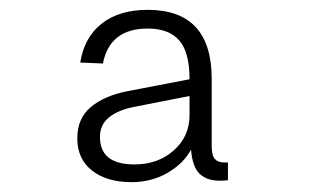

<svg xmlns="http://www.w3.org/2000/svg" viewBox="-20 -746 640 390"><path d="M247 -376Q197 -376 167 -399.5Q137 -423 137 -465Q137 -506 165 -529Q193 -552 240 -561L365 -585Q365 -640 344 -664Q323 -688 280 -688Q203 -688 189 -617L143 -619Q151 -670 186.5 -698Q222 -726 280 -726Q410 -726 410 -586V-450Q410 -430 416.5 -423Q423 -416 435 -416H443V-380Q438 -379 425 -379Q401 -379 386 -392.5Q371 -406 368 -442Q353 -414 320.5 -395Q288 -376 247 -376ZM253 -412Q301 -412 333 -440.5Q365 -469 365 -512V-551L253 -529Q221 -523 202 -508Q183 -493 183 -468Q183 -412 253 -412Z"/></svg>

Font: Geist Mono UltraLight
Style: Regular
Weight: 200
Monospace: yes
Designer: Basement.studio, Andrés Briganti, Mateo Zaragoza
Foundry: Basement.studio, Vercel, Andrés Briganti, Guido Ferreyra, Mateo Zaragoza
Version: Version 1.400; ttfautohint (v1.8.4.7-5d5b)